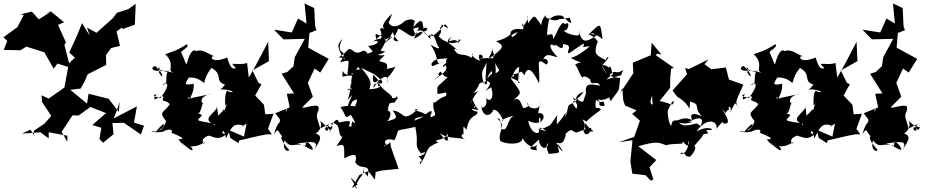

<svg xmlns="http://www.w3.org/2000/svg" viewBox="-29 -829 5411 1112"><path d="M568 -2 629 -52 622 -116 688 -118 787 -50 805 -101 747 -119 764 -213 629 -143 646 -184 664 -239 659 -181 600 -257 484 -286 475 -229 378 -309 438 -316 460 -355 479 -399 586 -453 585 -510 615 -551 666 -563 646 -647 677 -669 683 -661 752 -686 757 -807 714 -776 648 -755 625 -724 530 -639 475 -669 491 -622 446 -695 418 -625 372 -525 405 -495 353 -446 376 -443 344 -569 353 -583 307 -685 342 -700 268 -761 232 -752 271 -765 196 -717 155 -762 87 -745 109 -743 72 -672 -9 -613 13 -592 -7 -540 89 -538 124 -559 228 -526 282 -431 304 -461 366 -441 344 -322 253 -258 212 -277 214 -239 268 -158 229 -113 166 -71 170 -44 147 -78 98 -55 205 -63 253 -27V-63L361 -43V-7L328 -66L391 -161L426 -160L494 -209L473 -218L585 -174L506 -105L558 -89L547 -24Z M1063 -256C1054 -286 1056 -251 1099 -260C1045 -250 1097 -272 1093 -344C1022 -328 1052 -356 1065 -380C1131 -383 1148 -343 1154 -351C1170 -419 1200 -430 1194 -437C1268 -397 1210 -358 1275 -339C1310 -392 1265 -319 1246 -310C1284 -317 1355 -289 1297 -297C1286 -314 1272 -297 1275 -218C1292 -232 1292 -255 1272 -191C1247 -208 1285 -140 1267 -194C1237 -153 1200 -149 1215 -102C1186 -125 1257 -83 1225 -219C1245 -188 1136 -147 1197 -116C1086 -133 1120 -131 1141 -162C1086 -196 1079 -156 1127 -177C1151 -226 1132 -238 1161 -217C1096 -259 1191 -290 1194 -285L1040 -253ZM1352 0 1357 -16C1411 -27 1461 -42 1517 -51H1546L1523 -83L1555 -170L1507 -167L1500 -222L1449 -276L1485 -341L1468 -349L1430 -427L1431 -420L1529 -475L1524 -587C1487 -517 1452 -446 1412 -380L1402 -464C1361 -453 1346 -461 1316 -459C1360 -397 1346 -480 1335 -432C1327 -438 1311 -412 1287 -496C1188 -455 1183 -511 1215 -503C1178 -513 1149 -548 1107 -533C1097 -543 1075 -543 1052 -459C1045 -455 1044 -478 1023 -519C1007 -535 1072 -552 1054 -573C1017 -552 1010 -542 928 -515C992 -454 933 -421 975 -408C935 -416 914 -422 960 -398C967 -394 926 -430 889 -414C919 -358 922 -400 876 -441C866 -461 820 -412 901 -420C885 -470 863 -399 970 -423C906 -425 960 -330 910 -340C951 -359 952 -329 899 -260C890 -268 836 -269 878 -285C835 -217 904 -284 918 -269C905 -230 922 -258 955 -226C919 -171 886 -187 933 -127C923 -88 895 -67 892 -76C932 -91 938 -148 874 -66C819 -76 860 -55 917 -67C931 -78 979 -88 964 -60C1052 -25 1031 -23 1004 -22C1053 41 1026 -2 1069 -23C1040 -13 1033 36 1025 -2C1090 60 1098 45 1075 18C1141 24 1179 -34 1150 4C1123 -38 1209 -49 1176 -43C1197 -46 1237 -4 1285 -57C1236 -38 1270 -113 1279 -27C1311 -90 1321 -117 1375 -104C1382 -99 1337 -75 1399 -113L1384 -38L1293 -77L1305 -30Z M1631 -199C1644 -203 1620 -167 1591 -156C1595 -89 1591 -158 1557 -52C1595 -105 1570 -49 1638 -17C1605 -59 1571 -43 1644 37C1649 56 1601 45 1619 -16C1660 38 1675 -8 1741 16C1743 -31 1756 -54 1708 -15C1770 -21 1797 52 1775 37C1732 21 1749 17 1695 2C1765 -6 1826 -23 1790 41C1812 0 1857 -46 1788 -58C1785 -34 1860 -94 1818 -137C1835 -116 1860 -106 1880 -75C1904 -111 1890 -74 1868 -106C1875 -72 1870 -62 1851 -82C1892 -132 1897 -116 1825 -85C1813 -138 1795 -152 1815 -188C1820 -217 1819 -227 1737 -206H1720L1783 -269L1754 -349L1793 -432L1826 -409L1875 -488L1756 -553L1763 -638L1804 -654L1796 -678L1791 -782L1735 -809L1746 -693L1697 -722L1661 -641L1558 -657L1613 -601L1736 -604L1678 -497L1671 -446L1635 -412L1602 -402L1674 -288L1632 -286L1649 -207L1565 -173L1596 -133L1619 -165Z M2009 260 2052 185 2104 162 2142 211 2147 167 2185 158 2280 149 2235 22 2230 -11C2232 13 2157 27 2222 2C2194 20 2183 -39 2256 -17C2294 -95 2241 -63 2376 -94C2400 15 2364 2 2409 60C2459 38 2421 76 2395 76C2437 117 2395 92 2404 124C2463 33 2425 32 2509 -4C2464 -28 2547 -2 2567 -63C2555 -49 2589 38 2518 -58C2573 -18 2635 -40 2668 -17C2636 -37 2642 -49 2656 -54C2654 -106 2652 -102 2673 -77C2691 -178 2736 -146 2737 -182C2689 -188 2713 -214 2682 -187C2722 -196 2745 -258 2721 -205C2678 -225 2665 -200 2743 -192C2687 -256 2729 -278 2690 -221C2740 -320 2760 -308 2712 -289C2762 -344 2728 -336 2763 -353C2817 -317 2765 -367 2820 -418C2824 -343 2856 -387 2835 -484C2842 -502 2713 -484 2765 -495C2780 -506 2727 -537 2751 -477C2673 -504 2730 -549 2703 -494C2641 -532 2625 -487 2594 -559C2570 -528 2620 -558 2619 -537C2587 -581 2533 -578 2588 -618C2540 -557 2614 -626 2623 -579C2656 -618 2637 -587 2628 -603C2635 -580 2570 -559 2512 -618C2548 -673 2499 -643 2530 -680C2517 -698 2552 -672 2567 -664C2541 -718 2549 -667 2475 -620C2450 -640 2466 -598 2423 -645C2480 -662 2410 -689 2425 -644C2420 -734 2406 -717 2355 -662C2416 -673 2400 -686 2369 -605C2432 -632 2442 -676 2347 -611C2408 -643 2343 -631 2374 -706C2356 -729 2315 -707 2315 -707C2269 -662 2216 -667 2218 -725C2170 -632 2228 -669 2150 -602C2137 -668 2153 -605 2244 -609C2179 -660 2235 -705 2240 -749C2206 -714 2171 -677 2201 -660C2157 -683 2177 -629 2173 -662C2199 -573 2162 -624 2131 -586C2161 -607 2183 -571 2103 -563C2137 -523 2153 -497 2203 -530C2118 -550 2139 -525 2100 -519C2068 -565 2060 -494 2009 -540C1980 -557 1989 -527 1933 -498C2020 -476 1966 -508 1965 -483C1915 -567 1928 -571 1953 -604C1903 -491 2003 -561 1941 -469C2004 -481 1991 -495 1983 -395C1950 -402 1956 -447 1954 -385C2020 -403 2053 -373 1998 -408C2037 -384 2038 -473 2055 -425C2031 -433 1996 -405 2008 -313C1971 -299 1965 -312 2043 -324C1974 -356 2021 -350 1984 -249C2047 -323 1974 -234 1984 -185C2022 -267 2019 -235 1993 -235C2004 -226 2062 -291 2028 -216C2062 -208 1968 -224 1943 -207C1980 -161 1961 -135 2003 -164C2026 -128 2038 -101 2014 -126C1992 -95 2025 -48 2032 -70C2070 -98 2044 -92 1991 -97C2007 -136 1996 -131 1934 -120C1921 -170 1875 -78 1882 -63C1886 -96 1906 -68 1889 -117C1955 -115 1920 -50 1953 -36C1934 6 1971 -64 1920 17C1970 1 1964 10 1965 88C1996 73 2050 43 2028 110C2062 166 2119 105 2101 193C2053 131 2095 211 2074 139C2085 192 2057 179 2028 254C2071 300 1967 160 2018 215L2042 240ZM2181 -364C2202 -322 2129 -372 2135 -319C2174 -391 2234 -407 2211 -346C2221 -411 2217 -361 2262 -444C2240 -431 2195 -431 2211 -426C2222 -478 2189 -461 2167 -477C2223 -534 2190 -496 2162 -513C2212 -596 2217 -607 2185 -594C2249 -617 2268 -636 2193 -573C2283 -665 2213 -663 2279 -589C2225 -594 2262 -613 2277 -663C2319 -649 2346 -610 2371 -621C2387 -662 2416 -672 2462 -603C2464 -633 2473 -660 2505 -567C2505 -564 2542 -526 2464 -570C2525 -488 2480 -444 2542 -471C2482 -454 2470 -432 2470 -460C2494 -505 2567 -479 2566 -498C2524 -440 2606 -462 2616 -477C2526 -478 2527 -417 2550 -452C2572 -427 2535 -399 2481 -364C2556 -423 2484 -370 2521 -415C2526 -414 2560 -349 2585 -406C2500 -309 2501 -352 2505 -285C2553 -288 2562 -308 2554 -273C2499 -256 2493 -224 2482 -239C2471 -169 2522 -166 2460 -149C2501 -237 2414 -141 2390 -134C2465 -114 2480 -109 2459 -175C2428 -139 2424 -157 2372 -130C2378 -158 2388 -137 2442 -165C2371 -200 2349 -185 2394 -200C2297 -109 2318 -183 2245 -189C2275 -147 2275 -142 2209 -126C2235 -135 2252 -218 2188 -173C2251 -209 2200 -165 2227 -230C2272 -246 2236 -211 2275 -261C2262 -288 2276 -252 2242 -262C2246 -283 2168 -312 2161 -363C2161 -363 2121 -323 2133 -397C2193 -332 2153 -378 2162 -329C2182 -341 2182 -315 2110 -312C2121 -345 2128 -360 2063 -436L2141 -398Z M2984 -349C2950 -380 2903 -378 2950 -388C2929 -431 2908 -370 3003 -420C2977 -414 3013 -400 3008 -390C3020 -434 3043 -451 3093 -346C3102 -442 3066 -508 3134 -455C3159 -469 3131 -498 3117 -485C3136 -529 3165 -502 3201 -498C3156 -540 3140 -591 3187 -562C3177 -594 3237 -513 3231 -574C3265 -570 3265 -563 3267 -552C3246 -489 3277 -534 3352 -577C3357 -540 3307 -556 3388 -561C3321 -507 3297 -499 3277 -494C3362 -442 3367 -492 3302 -455C3311 -443 3317 -433 3323 -416C3359 -340 3328 -418 3390 -368C3390 -324 3432 -369 3446 -333C3392 -342 3356 -352 3365 -288C3339 -225 3366 -231 3288 -262C3333 -189 3349 -191 3314 -265C3312 -196 3319 -178 3286 -233C3325 -273 3297 -276 3352 -298C3307 -234 3295 -268 3310 -245C3235 -202 3280 -236 3242 -147C3254 -204 3249 -164 3196 -109C3191 -177 3220 -185 3157 -104C3128 -90 3096 -71 3096 -90C3160 -66 3125 -67 3089 -84C3111 -47 3047 -41 3030 -130C3128 -80 3146 -193 3081 -171C3082 -141 3122 -147 3090 -116C3102 -168 3072 -140 3103 -237C3098 -179 3020 -201 3026 -235C3052 -191 2958 -207 3001 -203C2988 -229 2979 -278 2941 -244C2994 -300 3003 -275 2920 -387C2929 -326 2937 -428 2978 -442L2971 -350ZM2810 -349C2799 -301 2743 -283 2816 -323C2836 -260 2808 -232 2786 -263C2802 -208 2750 -190 2758 -222C2763 -145 2816 -149 2832 -202C2824 -180 2849 -217 2886 -129C2863 -129 2907 -152 2947 -158C2906 -141 2915 -65 2878 -82C2872 -104 2872 -152 2851 -141C2913 -96 2851 -75 2868 -13C2897 8 3000 13 2997 -30C3009 0 3065 48 3085 1C3061 50 3106 42 3061 39C3024 31 3047 24 3094 -22C3087 18 3140 56 3140 -3C3153 61 3163 -3 3157 -8C3133 41 3130 -1 3148 62C3237 56 3202 58 3201 3C3255 75 3219 51 3192 -3C3238 12 3236 -21 3250 -49C3229 -39 3272 -84 3284 -74C3323 -48 3304 -69 3392 -88C3410 -78 3359 -21 3350 -74C3380 -131 3308 -153 3367 -126C3362 -119 3353 -111 3408 -69C3394 -58 3344 -108 3385 -39C3333 -115 3358 -123 3451 -193C3435 -223 3413 -173 3422 -249C3471 -236 3411 -214 3472 -215C3469 -271 3450 -211 3435 -256C3462 -233 3545 -285 3537 -305C3504 -295 3491 -277 3508 -243C3561 -321 3553 -281 3563 -378C3527 -380 3477 -387 3457 -448C3487 -397 3511 -368 3501 -394C3543 -435 3527 -391 3581 -423C3555 -374 3595 -407 3484 -368C3500 -389 3534 -400 3516 -411C3505 -450 3513 -459 3458 -403C3538 -455 3452 -450 3460 -453C3527 -522 3477 -499 3481 -480C3414 -514 3412 -518 3430 -582C3451 -585 3373 -649 3375 -624C3458 -707 3446 -695 3461 -602C3373 -672 3377 -611 3444 -636C3359 -576 3348 -583 3325 -637C3318 -651 3333 -653 3322 -625C3304 -618 3236 -640 3236 -654C3261 -640 3278 -718 3243 -688C3229 -712 3213 -679 3176 -603C3168 -647 3173 -625 3139 -628C3145 -732 3167 -745 3154 -716C3198 -768 3274 -715 3224 -739C3298 -670 3280 -697 3270 -727C3176 -702 3170 -742 3238 -735C3227 -748 3216 -680 3130 -730C3148 -755 3106 -728 3106 -683C3065 -738 3072 -754 3030 -694C3014 -767 3052 -733 2998 -674C2988 -720 3015 -668 2997 -659C2925 -673 2905 -626 2952 -606C2898 -649 2934 -611 2861 -522C2924 -591 2916 -637 2980 -644C2965 -656 2936 -577 2928 -641C2938 -640 2924 -611 2844 -590C2898 -562 2889 -551 2800 -487C2850 -584 2802 -564 2838 -501C2816 -523 2829 -472 2863 -421C2866 -425 2839 -395 2834 -406C2824 -413 2790 -376 2774 -343C2751 -420 2767 -415 2789 -467L2783 -368Z M3802 -513 3745 -582 3740 -509 3636 -466 3639 -405 3564 -292 3575 -319 3581 -246 3591 -218 3674 -183 3691 -214 3632 -170 3677 -130 3644 -36 3553 -5 3634 -17 3622 106 3633 177 3710 186 3741 218 3755 209 3732 138 3712 162 3772 98 3668 18C3782 -16 3788 -1 3829 12C3857 5 3859 6 3933 2C3892 11 3963 -12 3920 -55C3933 -32 3913 1 3959 16C3943 -42 4013 7 3964 -39C3964 6 3948 68 3910 63C3936 32 3953 108 3950 62C3928 68 3954 80 3967 79C4025 19 3982 7 3991 19C3969 38 4048 -42 4044 -51C4091 -60 4068 -54 4062 -76C4137 -70 4066 -110 4006 -66C4048 -142 4131 -142 4121 -79C4103 -69 4177 -150 4157 -115C4219 -101 4167 -172 4154 -198C4194 -155 4154 -174 4195 -197C4178 -217 4215 -218 4201 -176C4236 -257 4226 -231 4255 -194C4220 -244 4237 -242 4276 -339L4193 -368L4175 -438L4091 -428L4051 -457L4074 -485L3961 -429L3939 -435L3950 -399L3866 -305L3893 -269C3988 -215 3957 -156 3968 -241C4043 -217 3970 -218 4051 -138C4056 -153 3948 -201 3980 -134C3930 -158 3905 -130 3879 -128C3945 -93 4015 -138 3957 -121C4035 -167 4059 -136 4016 -85C4044 -98 4007 -113 4004 -114C3915 -88 3914 -111 3885 -136C3895 -125 3860 -144 3860 -101C3844 -103 3832 -191 3842 -196C3842 -196 3858 -234 3872 -248C3873 -199 3855 -240 3761 -248C3761 -215 3722 -209 3748 -277C3748 -277 3747 -228 3762 -154L3778 -227L3852 -320L3853 -380L3858 -431L3874 -436L3767 -511L3781 -518Z M4471 -256C4462 -286 4464 -251 4507 -260C4453 -250 4505 -272 4501 -344C4430 -328 4460 -356 4473 -380C4539 -383 4556 -343 4562 -351C4578 -419 4608 -430 4602 -437C4676 -397 4618 -358 4683 -339C4718 -392 4673 -319 4654 -310C4692 -317 4763 -289 4705 -297C4694 -314 4680 -297 4683 -218C4700 -232 4700 -255 4680 -191C4655 -208 4693 -140 4675 -194C4645 -153 4608 -149 4623 -102C4594 -125 4665 -83 4633 -219C4653 -188 4544 -147 4605 -116C4494 -133 4528 -131 4549 -162C4494 -196 4487 -156 4535 -177C4559 -226 4540 -238 4569 -217C4504 -259 4599 -290 4602 -285L4448 -253ZM4760 0 4765 -16C4819 -27 4869 -42 4925 -51H4954L4931 -83L4963 -170L4915 -167L4908 -222L4857 -276L4893 -341L4876 -349L4838 -427L4839 -420L4937 -475L4932 -587C4895 -517 4860 -446 4820 -380L4810 -464C4769 -453 4754 -461 4724 -459C4768 -397 4754 -480 4743 -432C4735 -438 4719 -412 4695 -496C4596 -455 4591 -511 4623 -503C4586 -513 4557 -548 4515 -533C4505 -543 4483 -543 4460 -459C4453 -455 4452 -478 4431 -519C4415 -535 4480 -552 4462 -573C4425 -552 4418 -542 4336 -515C4400 -454 4341 -421 4383 -408C4343 -416 4322 -422 4368 -398C4375 -394 4334 -430 4297 -414C4327 -358 4330 -400 4284 -441C4274 -461 4228 -412 4309 -420C4293 -470 4271 -399 4378 -423C4314 -425 4368 -330 4318 -340C4359 -359 4360 -329 4307 -260C4298 -268 4244 -269 4286 -285C4243 -217 4312 -284 4326 -269C4313 -230 4330 -258 4363 -226C4327 -171 4294 -187 4341 -127C4331 -88 4303 -67 4300 -76C4340 -91 4346 -148 4282 -66C4227 -76 4268 -55 4325 -67C4339 -78 4387 -88 4372 -60C4460 -25 4439 -23 4412 -22C4461 41 4434 -2 4477 -23C4448 -13 4441 36 4433 -2C4498 60 4506 45 4483 18C4549 24 4587 -34 4558 4C4531 -38 4617 -49 4584 -43C4605 -46 4645 -4 4693 -57C4644 -38 4678 -113 4687 -27C4719 -90 4729 -117 4783 -104C4790 -99 4745 -75 4807 -113L4792 -38L4701 -77L4713 -30Z M5039 -199C5052 -203 5028 -167 4999 -156C5003 -89 4999 -158 4965 -52C5003 -105 4978 -49 5046 -17C5013 -59 4979 -43 5052 37C5057 56 5009 45 5027 -16C5068 38 5083 -8 5149 16C5151 -31 5164 -54 5116 -15C5178 -21 5205 52 5183 37C5140 21 5157 17 5103 2C5173 -6 5234 -23 5198 41C5220 0 5265 -46 5196 -58C5193 -34 5268 -94 5226 -137C5243 -116 5268 -106 5288 -75C5312 -111 5298 -74 5276 -106C5283 -72 5278 -62 5259 -82C5300 -132 5305 -116 5233 -85C5221 -138 5203 -152 5223 -188C5228 -217 5227 -227 5145 -206H5128L5191 -269L5162 -349L5201 -432L5234 -409L5283 -488L5164 -553L5171 -638L5212 -654L5204 -678L5199 -782L5143 -809L5154 -693L5105 -722L5069 -641L4966 -657L5021 -601L5144 -604L5086 -497L5079 -446L5043 -412L5010 -402L5082 -288L5040 -286L5057 -207L4973 -173L5004 -133L5027 -165Z"/></svg>

Font: Hussar Lance
Style: ExBd
Weight: 700
Foundry: Cannot Into Space Fonts, PlusOne Fonts
Version: Version 2.270